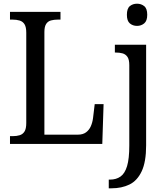

<svg xmlns="http://www.w3.org/2000/svg" viewBox="-20 -778 898 1038"><path d="M34 0V-42H50Q70 -42 86.5 -47Q103 -52 112.5 -67Q122 -82 122 -113V-601Q122 -632 112.5 -647Q103 -662 86 -667Q69 -672 48 -672H34V-714H307V-672H293Q272 -672 255.5 -667.5Q239 -663 229.5 -648.5Q220 -634 220 -605V-50H401Q428 -50 445 -62.5Q462 -75 471 -95.5Q480 -116 483 -140L492 -215H540L533 0ZM568 240V193H575Q608 193 631.5 176.5Q655 160 667 120Q679 80 679 9V-426Q679 -456 669 -470.5Q659 -485 642.5 -489.5Q626 -494 605 -494H601V-536H770V8Q770 97 746 148Q722 199 680 219.5Q638 240 583 240ZM721 -638Q698 -638 682 -651.5Q666 -665 666 -698Q666 -732 682 -745Q698 -758 721 -758Q743 -758 759.5 -745Q776 -732 776 -698Q776 -665 759.5 -651.5Q743 -638 721 -638Z"/></svg>

Font: Noto Serif SemiCondensed
Style: Regular
Weight: 400
Width: 4
Designer: Monotype Design Team
Foundry: Monotype Imaging Inc.
Version: Version 2.013